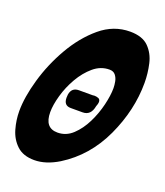

<svg xmlns="http://www.w3.org/2000/svg" viewBox="-153 -829 794 925"><g transform="rotate(20 243.5 -367.0)"><path d="M131 3Q74 3 41.5 -27.5Q9 -58 -4 -103.5Q-17 -149 -17 -195Q-17 -266 9.5 -358.5Q36 -451 85.5 -537Q135 -623 203 -680Q271 -737 355 -737Q418 -737 450 -705Q482 -673 493 -625Q504 -577 504 -528Q504 -388 440 -250Q376 -112 254 -36Q190 3 131 3ZM191 -160Q235 -160 268.5 -191.5Q302 -223 325 -269.5Q348 -316 360 -366Q372 -416 372 -453Q372 -469 368.5 -487Q365 -505 354.5 -518Q344 -531 324 -531Q279 -531 242.5 -500Q206 -469 179.5 -423Q153 -377 139 -327.5Q125 -278 125 -241Q125 -160 191 -160ZM272 -293H211Q175 -293 175 -333L176 -349Q182 -387 219 -387H290L298 -388Q309 -388 319 -384Q329 -380 329 -366Q329 -358 323 -343Q314 -293 272 -293Z"/></g></svg>

Font: Bangerz
Style: Bold
Weight: 700
Designer: vernon adams
Foundry: Vernon Adams
Version: Version 2.10;February 7, 2025;FontCreator 13.0.0.2683 64-bit